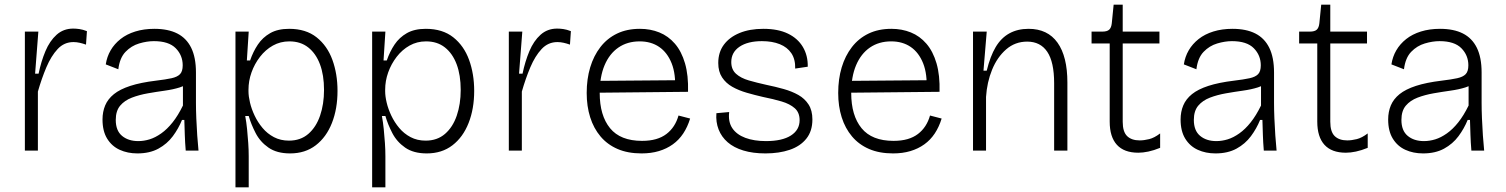

<svg xmlns="http://www.w3.org/2000/svg" viewBox="-20 -648 6477 826"><path d="M87 0V-297V-512H145L131 -331H146Q157 -384 175.5 -428Q194 -472 223.5 -498.5Q253 -525 295 -525Q307 -525 321.5 -523Q336 -521 354 -514L350 -456Q336 -461 322.5 -464Q309 -467 296 -467Q256 -467 228 -437Q200 -407 179.5 -358.5Q159 -310 143 -254V0Z M571 12Q529 12 495 -3.5Q461 -19 441 -51.5Q421 -84 421 -134Q421 -167 432.5 -194.5Q444 -222 470 -243Q496 -264 540.5 -278.5Q585 -293 651 -301Q693 -306 718 -311.5Q743 -317 754.5 -329Q766 -341 766 -367Q766 -410 736 -440.5Q706 -471 642 -471Q612 -471 578.5 -461Q545 -451 520 -425Q495 -399 489 -350L435 -371Q440 -404 456 -431.5Q472 -459 498.5 -480Q525 -501 562 -512.5Q599 -524 644 -524Q703 -524 742.5 -504Q782 -484 802.5 -442.5Q823 -401 823 -336V-205Q823 -176 824.5 -139Q826 -102 828.5 -65.5Q831 -29 834 0H779Q776 -36 775 -68Q774 -100 773 -132H763Q748 -95 723.5 -62Q699 -29 661.5 -8.5Q624 12 571 12ZM575 -41Q599 -41 623.5 -48.5Q648 -56 673.5 -74Q699 -92 722.5 -121.5Q746 -151 767 -194V-304L796 -299Q782 -281 753.5 -272Q725 -263 689 -258Q653 -253 616 -246.5Q579 -240 547.5 -228Q516 -216 497 -193.5Q478 -171 478 -132Q478 -86 505 -63.5Q532 -41 575 -41Z M993 158V-258V-512H1050L1042 -388H1056Q1069 -426 1089.5 -456.5Q1110 -487 1142.5 -505.5Q1175 -524 1224 -524Q1296 -524 1342 -487.5Q1388 -451 1410 -390.5Q1432 -330 1432 -257Q1432 -180 1408 -119Q1384 -58 1338.5 -23Q1293 12 1228 12Q1171 12 1135 -13Q1099 -38 1079.5 -76Q1060 -114 1050 -149H1035Q1040 -122 1043 -92Q1046 -62 1048 -32.5Q1050 -3 1050 24V158ZM1223 -43Q1273 -43 1306.5 -72Q1340 -101 1357 -150.5Q1374 -200 1374 -261Q1374 -325 1356.5 -371.5Q1339 -418 1306 -444Q1273 -470 1225 -470Q1186 -470 1154 -452Q1122 -434 1098.5 -403.5Q1075 -373 1062 -336.5Q1049 -300 1049 -262V-255Q1049 -234 1055.5 -206.5Q1062 -179 1075.5 -150.5Q1089 -122 1109.5 -97.5Q1130 -73 1158.5 -58Q1187 -43 1223 -43Z M1581 158V-258V-512H1638L1630 -388H1644Q1657 -426 1677.5 -456.5Q1698 -487 1730.5 -505.5Q1763 -524 1812 -524Q1884 -524 1930 -487.5Q1976 -451 1998 -390.5Q2020 -330 2020 -257Q2020 -180 1996 -119Q1972 -58 1926.5 -23Q1881 12 1816 12Q1759 12 1723 -13Q1687 -38 1667.5 -76Q1648 -114 1638 -149H1623Q1628 -122 1631 -92Q1634 -62 1636 -32.5Q1638 -3 1638 24V158ZM1811 -43Q1861 -43 1894.5 -72Q1928 -101 1945 -150.5Q1962 -200 1962 -261Q1962 -325 1944.5 -371.5Q1927 -418 1894 -444Q1861 -470 1813 -470Q1774 -470 1742 -452Q1710 -434 1686.5 -403.5Q1663 -373 1650 -336.5Q1637 -300 1637 -262V-255Q1637 -234 1643.5 -206.5Q1650 -179 1663.5 -150.5Q1677 -122 1697.5 -97.5Q1718 -73 1746.5 -58Q1775 -43 1811 -43Z M2169 0V-297V-512H2227L2213 -331H2228Q2239 -384 2257.5 -428Q2276 -472 2305.5 -498.5Q2335 -525 2377 -525Q2389 -525 2403.5 -523Q2418 -521 2436 -514L2432 -456Q2418 -461 2404.5 -464Q2391 -467 2378 -467Q2338 -467 2310 -437Q2282 -407 2261.5 -358.5Q2241 -310 2225 -254V0Z M2740 12Q2681 12 2637 -7Q2593 -26 2563.5 -61Q2534 -96 2519 -143.5Q2504 -191 2504 -248Q2504 -308 2519 -358Q2534 -408 2563 -445.5Q2592 -483 2634.5 -503.5Q2677 -524 2733 -524Q2778 -524 2816.5 -508.5Q2855 -493 2883.5 -460Q2912 -427 2927 -375.5Q2942 -324 2940 -253L2537 -249V-300L2903 -303L2884 -260Q2888 -329 2869.5 -375.5Q2851 -422 2816 -446Q2781 -470 2732 -470Q2679 -470 2640.5 -443.5Q2602 -417 2581 -367.5Q2560 -318 2560 -248Q2560 -151 2604.5 -96.5Q2649 -42 2742 -42Q2776 -42 2802 -49.5Q2828 -57 2847 -71.5Q2866 -86 2879 -106Q2892 -126 2899 -151L2949 -138Q2938 -102 2919.5 -74Q2901 -46 2874.5 -27Q2848 -8 2814.5 2Q2781 12 2740 12Z M3273 12Q3219 12 3178 -0.5Q3137 -13 3110.5 -36Q3084 -59 3071.5 -91Q3059 -123 3062 -161L3117 -166Q3112 -124 3130.5 -96.5Q3149 -69 3186.5 -55Q3224 -41 3275 -41Q3345 -41 3382.5 -65Q3420 -89 3420 -131Q3420 -164 3399 -182.5Q3378 -201 3342.5 -211.5Q3307 -222 3262 -231Q3227 -239 3192.5 -249Q3158 -259 3130.5 -274.5Q3103 -290 3086.5 -315Q3070 -340 3070 -377Q3070 -423 3094 -455.5Q3118 -488 3161.5 -506Q3205 -524 3264 -524Q3327 -524 3369.5 -503.5Q3412 -483 3434 -446Q3456 -409 3455 -361L3401 -353Q3402 -393 3384.5 -419Q3367 -445 3334.5 -458Q3302 -471 3258 -471Q3197 -471 3161.5 -447Q3126 -423 3126 -381Q3126 -349 3146.5 -330.5Q3167 -312 3201.5 -302Q3236 -292 3277 -283Q3316 -275 3351.5 -265Q3387 -255 3414.5 -239.5Q3442 -224 3458.5 -198.5Q3475 -173 3475 -134Q3475 -84 3449 -51.5Q3423 -19 3377.5 -3.5Q3332 12 3273 12Z M3822 12Q3763 12 3719 -7Q3675 -26 3645.5 -61Q3616 -96 3601 -143.5Q3586 -191 3586 -248Q3586 -308 3601 -358Q3616 -408 3645 -445.5Q3674 -483 3716.5 -503.5Q3759 -524 3815 -524Q3860 -524 3898.5 -508.5Q3937 -493 3965.5 -460Q3994 -427 4009 -375.5Q4024 -324 4022 -253L3619 -249V-300L3985 -303L3966 -260Q3970 -329 3951.5 -375.5Q3933 -422 3898 -446Q3863 -470 3814 -470Q3761 -470 3722.5 -443.5Q3684 -417 3663 -367.5Q3642 -318 3642 -248Q3642 -151 3686.5 -96.5Q3731 -42 3824 -42Q3858 -42 3884 -49.5Q3910 -57 3929 -71.5Q3948 -86 3961 -106Q3974 -126 3981 -151L4031 -138Q4020 -102 4001.5 -74Q3983 -46 3956.5 -27Q3930 -8 3896.5 2Q3863 12 3822 12Z M4166 0V-322V-512H4225L4211 -344H4225Q4240 -406 4263.5 -445.5Q4287 -485 4322.5 -504.5Q4358 -524 4405 -524Q4487 -524 4529.5 -464.5Q4572 -405 4572 -293V0H4515V-290Q4515 -381 4485.5 -425Q4456 -469 4399 -469Q4347 -469 4308.5 -435.5Q4270 -402 4248 -348Q4226 -294 4222 -231V0Z M4877 9Q4816 9 4785 -25Q4754 -59 4754 -125V-461H4676V-512H4722Q4743 -512 4752 -520.5Q4761 -529 4763 -548L4771 -628H4810V-512H4968V-461H4810V-124Q4810 -81 4829 -62.5Q4848 -44 4883 -44Q4902 -44 4924 -49.5Q4946 -55 4971 -74V-12Q4944 -1 4920.5 4Q4897 9 4877 9Z M5209 12Q5167 12 5133 -3.5Q5099 -19 5079 -51.5Q5059 -84 5059 -134Q5059 -167 5070.5 -194.5Q5082 -222 5108 -243Q5134 -264 5178.5 -278.5Q5223 -293 5289 -301Q5331 -306 5356 -311.5Q5381 -317 5392.5 -329Q5404 -341 5404 -367Q5404 -410 5374 -440.5Q5344 -471 5280 -471Q5250 -471 5216.5 -461Q5183 -451 5158 -425Q5133 -399 5127 -350L5073 -371Q5078 -404 5094 -431.5Q5110 -459 5136.5 -480Q5163 -501 5200 -512.5Q5237 -524 5282 -524Q5341 -524 5380.5 -504Q5420 -484 5440.5 -442.5Q5461 -401 5461 -336V-205Q5461 -176 5462.5 -139Q5464 -102 5466.5 -65.5Q5469 -29 5472 0H5417Q5414 -36 5413 -68Q5412 -100 5411 -132H5401Q5386 -95 5361.5 -62Q5337 -29 5299.5 -8.5Q5262 12 5209 12ZM5213 -41Q5237 -41 5261.5 -48.5Q5286 -56 5311.5 -74Q5337 -92 5360.5 -121.5Q5384 -151 5405 -194V-304L5434 -299Q5420 -281 5391.5 -272Q5363 -263 5327 -258Q5291 -253 5254 -246.5Q5217 -240 5185.5 -228Q5154 -216 5135 -193.5Q5116 -171 5116 -132Q5116 -86 5143 -63.5Q5170 -41 5213 -41Z M5770 9Q5709 9 5678 -25Q5647 -59 5647 -125V-461H5569V-512H5615Q5636 -512 5645 -520.5Q5654 -529 5656 -548L5664 -628H5703V-512H5861V-461H5703V-124Q5703 -81 5722 -62.5Q5741 -44 5776 -44Q5795 -44 5817 -49.5Q5839 -55 5864 -74V-12Q5837 -1 5813.5 4Q5790 9 5770 9Z M6102 12Q6060 12 6026 -3.5Q5992 -19 5972 -51.5Q5952 -84 5952 -134Q5952 -167 5963.5 -194.5Q5975 -222 6001 -243Q6027 -264 6071.5 -278.5Q6116 -293 6182 -301Q6224 -306 6249 -311.5Q6274 -317 6285.5 -329Q6297 -341 6297 -367Q6297 -410 6267 -440.5Q6237 -471 6173 -471Q6143 -471 6109.5 -461Q6076 -451 6051 -425Q6026 -399 6020 -350L5966 -371Q5971 -404 5987 -431.5Q6003 -459 6029.5 -480Q6056 -501 6093 -512.5Q6130 -524 6175 -524Q6234 -524 6273.5 -504Q6313 -484 6333.5 -442.5Q6354 -401 6354 -336V-205Q6354 -176 6355.5 -139Q6357 -102 6359.5 -65.5Q6362 -29 6365 0H6310Q6307 -36 6306 -68Q6305 -100 6304 -132H6294Q6279 -95 6254.5 -62Q6230 -29 6192.5 -8.5Q6155 12 6102 12ZM6106 -41Q6130 -41 6154.5 -48.5Q6179 -56 6204.5 -74Q6230 -92 6253.5 -121.5Q6277 -151 6298 -194V-304L6327 -299Q6313 -281 6284.5 -272Q6256 -263 6220 -258Q6184 -253 6147 -246.5Q6110 -240 6078.5 -228Q6047 -216 6028 -193.5Q6009 -171 6009 -132Q6009 -86 6036 -63.5Q6063 -41 6106 -41Z"/></svg>

Font: Bricolage Grotesque 96pt ExtraBold ExtraLight
Style: Regular
Weight: 250
Version: Version 1.001;gftools[0.9.33.dev8+g029e19f]